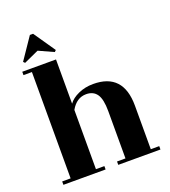

<svg xmlns="http://www.w3.org/2000/svg" viewBox="-151 -958 947 1069"><g transform="rotate(-20 322.5 -424.0)"><path d="M565 -20H615V0H365V-20H415V-300Q415 -371 394 -401Q373 -431 331 -431Q274 -431 240 -371V-20H290V0H40V-20H90V-650H40V-670H240V-408Q259 -435 299 -453Q339 -471 387 -471Q565 -471 565 -278ZM160 -751 72 -711 63 -720 150 -848H169L257 -720L248 -711Z"/></g></svg>

Font: Rozha One
Style: Regular
Weight: 400
Designer: Tim Donaldson, Indian Type Foundry
Foundry: Indian Type Foundry
Version: Version 1.301;PS 1.0;hotconv 1.0.78;makeotf.lib2.5.61930; tt